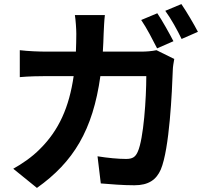

<svg xmlns="http://www.w3.org/2000/svg" viewBox="-20 -876 990 941"><path d="M45 -49 161 45C340 -82 435 -238 472 -503H697C697 -395 684 -195 655 -132C644 -107 630 -97 598 -97C559 -97 507 -102 458 -110L474 23C522 27 582 32 639 32C708 32 746 5 768 -45C811 -147 823 -427 827 -535C827 -546 831 -571 834 -587L747 -630C723 -625 697 -623 672 -623H484C486 -652 487 -681 488 -712C489 -736 491 -778 494 -802H347C351 -778 354 -732 354 -710C354 -680 353 -651 352 -623H209C171 -623 119 -625 77 -630V-498C120 -502 175 -503 209 -503H341C319 -351 269 -238 176 -146C136 -105 86 -72 45 -49ZM672 -778C699 -739 729 -680 750 -639L830 -674C811 -711 776 -774 751 -811ZM790 -823C818 -785 850 -727 870 -685L950 -720C932 -755 895 -818 869 -856Z"/></svg>

Font: GenEiGothic-pro-Regular
Style: Bold
Weight: 700
Designer: Ryoko NISHIZUKA (kana & ideographs); Paul D. Hunt (Latin, Greek & Cyrillic); Wenlong ZHANG (bopomofo); Sandoll Communica
Foundry: Adobe Systems Incorporated; o_tamon
Version: Version 1.000.140830